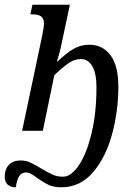

<svg xmlns="http://www.w3.org/2000/svg" viewBox="-51 -556 559 816"><path d="M-31 196Q-31 163 -13 144.5Q5 126 36 126Q59 126 77.5 134.5Q96 143 124 160Q152 177 172 186Q192 195 217 195Q251 195 284 146.5Q317 98 338 11Q359 -76 359 -186Q359 -243 341.5 -274Q324 -305 293 -305Q268 -305 245 -290.5Q222 -276 180 -237L131 0H43L128 -403Q136 -443 136 -454Q136 -478 123.5 -486.5Q111 -495 87 -495H78L87 -536H246L207 -353Q199 -319 191 -295H194Q229 -329 260.5 -347.5Q292 -366 328 -366Q385 -366 418.5 -321.5Q452 -277 452 -187Q452 -85 425.5 13.5Q399 112 344.5 176Q290 240 209 240Q177 240 155 229.5Q133 219 108 201Q92 189 81 183Q70 177 58 177Q42 177 32 190.5Q22 204 16 240Q-6 240 -18.5 228.5Q-31 217 -31 196Z"/></svg>

Font: Noto Serif Cond
Style: Italic
Weight: 400
Width: 3
Italic angle: -12°
Designer: Monotype Design Team
Foundry: Monotype Imaging Inc.
Version: Version 1.001